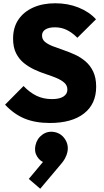

<svg xmlns="http://www.w3.org/2000/svg" viewBox="-20 -741 636 1174"><path d="M285 11Q196 11 130.5 -16Q65 -43 11 -101L124 -215Q161 -176 203 -155.5Q245 -135 298 -135Q343 -135 367.5 -150.5Q392 -166 392 -193Q392 -218 374 -234.5Q356 -251 326.5 -263.5Q297 -276 261.5 -287.5Q226 -299 190.5 -315.5Q155 -332 125.5 -356Q96 -380 78 -416Q60 -452 60 -505Q60 -573 92.5 -621Q125 -669 183 -695Q241 -721 318 -721Q395 -721 460 -695Q525 -669 567 -623L453 -510Q421 -542 388 -558Q355 -574 316 -574Q279 -574 258 -561Q237 -548 237 -524Q237 -500 255 -485Q273 -470 302.5 -458.5Q332 -447 367.5 -435Q403 -423 438 -407Q473 -391 502.5 -366Q532 -341 550 -303Q568 -265 568 -211Q568 -105 493.5 -47Q419 11 285 11ZM226 413 156 353 258 231 310 227Q298 241 285 249.5Q272 258 259 255Q227 248 207.5 217Q188 186 197 147Q206 106 239.5 82Q273 58 316 67Q356 76 378.5 111.5Q401 147 392 189Q389 206 377.5 227.5Q366 249 338 280Z"/></svg>

Font: Outfit ExtraBold
Style: Regular
Weight: 800
Designer: Rodrigo Fuenzalida
Foundry: fragTYPE
Version: Version 1.100;gftools[0.9.27]